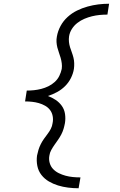

<svg xmlns="http://www.w3.org/2000/svg" viewBox="-20 -853 640 1026"><path d="M400 153Q372 153 344 149.5Q316 146 290 138Q264 130 241 116.5Q218 103 201.5 82Q185 61 179.5 33.5Q174 6 178 -22Q181 -37 185.5 -52Q190 -67 197.5 -82Q205 -97 214.5 -110.5Q224 -124 234 -137Q244 -150 251.5 -164.5Q259 -179 261 -195Q265 -214 261.5 -232.5Q258 -251 247.5 -265Q237 -279 221 -288Q205 -297 187.5 -302Q170 -307 151.5 -309Q133 -311 114 -311L116 -324L123 -369Q142 -369 161.5 -371Q181 -373 200.5 -378Q220 -383 238.5 -392Q257 -401 272.5 -415Q288 -429 297 -447.5Q306 -466 310 -485Q312 -500 310 -515Q308 -530 304 -544Q300 -558 295 -571.5Q290 -585 286.5 -599Q283 -613 282 -628Q281 -643 284 -658Q289 -687 303.5 -714Q318 -741 341 -762Q364 -783 391.5 -796.5Q419 -810 448 -818Q477 -826 505.5 -829.5Q534 -833 563 -833L554 -775Q533 -775 512.5 -773Q492 -771 471.5 -766Q451 -761 431 -752.5Q411 -744 393.5 -730.5Q376 -717 364 -698Q352 -679 349 -658Q347 -644 348.5 -629Q350 -614 354.5 -600Q359 -586 364 -572.5Q369 -559 372.5 -545Q376 -531 376.5 -515.5Q377 -500 375 -485Q371 -460 359 -436Q347 -412 328 -393Q309 -374 285 -361Q261 -348 236 -340Q258 -332 277.5 -319Q297 -306 310.5 -287Q324 -268 327.5 -243.5Q331 -219 327 -195Q324 -179 319.5 -164Q315 -149 307.5 -134.5Q300 -120 290.5 -106.5Q281 -93 271.5 -79.5Q262 -66 254 -51.5Q246 -37 244 -22Q240 -2 245.5 17.5Q251 37 264 50.5Q277 64 294.5 72.5Q312 81 330.5 86Q349 91 369 93Q389 95 410 95Z"/></svg>

Font: Iosevka Etoile Light Oblique
Style: Regular
Weight: 300
Italic angle: -9°
Designer: Belleve Invis
Foundry: Belleve Invis
Version: Version 15.5.2; ttfautohint (v1.8.4)